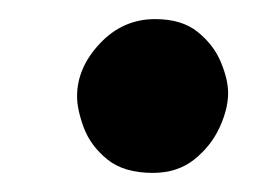

<svg xmlns="http://www.w3.org/2000/svg" viewBox="-20 -468 278 203"><path d="M61.5 -366.2Q61.5 -396.5 85.7 -422.1Q109.9 -447.8 144 -447.8Q172.4 -447.8 189.2 -434.1Q206.1 -420.4 213.6 -402.1Q221.2 -383.8 221.2 -369.6Q221.2 -353 212.2 -333.3Q203.1 -313.5 185.3 -299.3Q167.5 -285.2 141.6 -285.2Q110.8 -285.2 93.3 -299.6Q75.7 -314 68.6 -333Q61.5 -352.1 61.5 -366.2Z"/></svg>

Font: Mikhak-DS1-FD Bold
Style: Bold
Weight: 700
Designer: Amin Abedi
Version: Version 3.2